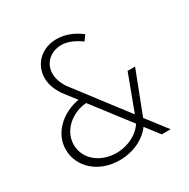

<svg xmlns="http://www.w3.org/2000/svg" viewBox="-170 -906 1050 1068"><g transform="rotate(-30 355.5 -372.0)"><path d="M633 -401H585L499 -171L246 -502C244 -505 215 -548 215 -595C215 -661 266 -710 337 -710C378 -710 419 -691 459 -662L483 -695C447 -724 393 -752 330 -752C233 -752 165 -684 165 -595C165 -547 187 -509 204 -481L268 -398C162 -381 68 -300 68 -193C68 -81 165 8 299 8C391 8 466 -32 506 -87L573 0H630L529 -131ZM304 -36C204 -36 120 -100 120 -194C120 -291 212 -357 296 -361L479 -123C449 -75 383 -36 304 -36Z"/></g></svg>

Font: Sulaf Light
Style: Regular
Weight: 300
Designer: Bandar Raffah (Arabic) and Santiago Orozco (Latin)
Foundry: Caramella and Typemade
Version: Version 1.005;PS 001.005;hotconv 1.0.88;makeotf.lib2.5.64775